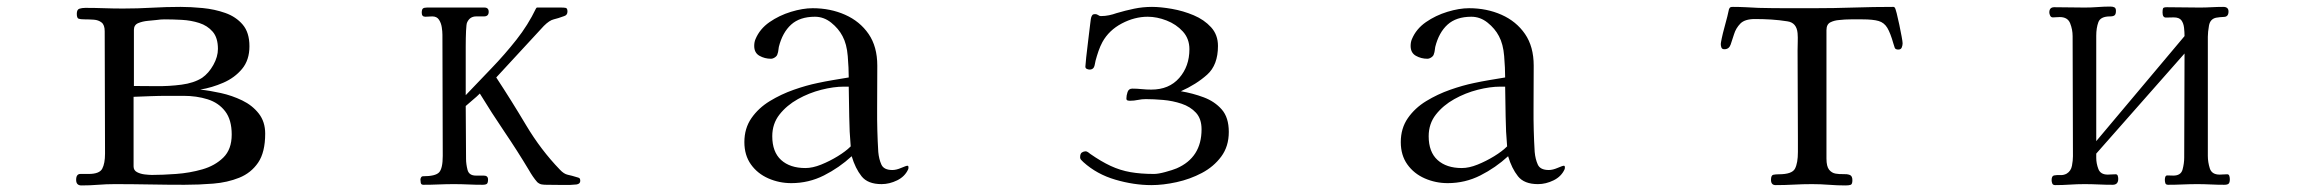

<svg xmlns="http://www.w3.org/2000/svg" viewBox="-20 -563 7040 585"><path d="M686 -153Q686 -198 666 -224Q646 -250 612.5 -260.5Q579 -271 539 -271H491Q465 -271 439 -270Q413 -269 387 -268V-56Q387 -44 397.5 -38.5Q408 -33 421.5 -31.5Q435 -30 443 -30Q475 -30 516.5 -33Q558 -36 596.5 -47Q635 -58 660.5 -83Q686 -108 686 -153ZM644 -414Q644 -448 628 -466.5Q612 -485 587 -493Q562 -501 534 -502.5Q506 -504 481 -504Q475 -504 469 -503.5Q463 -503 456 -502Q447 -501 430.5 -499.5Q414 -498 401 -492.5Q388 -487 388 -472V-301Q416 -301 455.5 -300.5Q495 -300 533 -305Q571 -310 596 -326Q616 -340 630 -365Q644 -390 644 -414ZM788 -156Q788 -99 766.5 -67.5Q745 -36 709 -21.5Q673 -7 629.5 -3.5Q586 0 542 0Q489 0 435.5 -1Q382 -2 329 -2Q304 -2 279 0Q254 2 228 2Q212 2 212 -15Q212 -33 225 -33Q238 -33 250 -33Q283 -33 291.5 -49Q300 -65 300 -95Q300 -188 299.5 -281Q299 -374 299 -468Q299 -487 289.5 -494.5Q280 -502 266 -503Q252 -504 238 -504Q225 -504 219.5 -506Q214 -508 214 -521Q214 -534 222 -536.5Q230 -539 240 -539Q269 -539 297.5 -538Q326 -537 355 -537Q399 -537 443 -539.5Q487 -542 530 -542Q561 -542 597.5 -538.5Q634 -535 666.5 -523.5Q699 -512 719.5 -488Q740 -464 740 -422Q740 -380 717.5 -353Q695 -326 660.5 -311Q626 -296 590 -290Q619 -287 653 -279.5Q687 -272 718 -257Q749 -242 768.5 -217Q788 -192 788 -156Z M1748 -12Q1748 -3 1737 -1Q1721 1 1692.5 0.5Q1664 0 1645 0Q1638 0 1631 -1Q1624 -2 1617 -8Q1610 -16 1603.5 -25.5Q1597 -35 1592 -44Q1556 -104 1517 -161.5Q1478 -219 1442 -278Q1432 -268 1421 -259Q1410 -250 1399 -240Q1399 -200 1399.5 -159.5Q1400 -119 1400 -79Q1400 -63 1404.5 -45.5Q1409 -28 1430 -28H1454Q1467 -28 1467 -16Q1467 -6 1463.5 -3Q1460 0 1450 0Q1428 0 1406.5 -1Q1385 -2 1363 -2Q1340 -2 1316.5 -1Q1293 0 1270 0Q1263 0 1262 -6Q1261 -12 1261 -16Q1261 -19 1263 -22.5Q1265 -26 1269 -26Q1307 -26 1318 -38Q1329 -50 1329 -88Q1329 -180 1328.5 -272.5Q1328 -365 1328 -457Q1328 -467 1326 -480Q1324 -493 1317.5 -503Q1311 -513 1297 -513Q1292 -513 1286.5 -512.5Q1281 -512 1276 -512Q1265 -512 1265 -524Q1265 -534 1268.5 -537Q1272 -540 1281 -540H1456Q1469 -540 1469 -527Q1469 -513 1454.5 -513Q1440 -513 1431 -513Q1411 -513 1403 -494Q1401 -490 1400 -469Q1399 -448 1399 -421.5Q1399 -395 1399 -373Q1399 -351 1399 -344V-273Q1437 -313 1477.5 -355Q1518 -397 1553.5 -442Q1589 -487 1613 -537Q1615 -540 1616 -540H1690Q1698 -540 1703.5 -539Q1709 -538 1709 -528Q1709 -517 1699 -514Q1680 -507 1667 -504Q1654 -501 1637 -484L1492 -327Q1538 -257 1583 -181.5Q1628 -106 1686 -46Q1698 -33 1710 -30.5Q1722 -28 1738 -23Q1743 -22 1745.5 -20Q1748 -18 1748 -12Z M2572 -117Q2568 -162 2567.5 -207.5Q2567 -253 2566 -299H2551Q2520 -299 2482.5 -289.5Q2445 -280 2411 -261Q2377 -242 2355 -214Q2333 -186 2333 -148Q2333 -100 2360 -75.5Q2387 -51 2434 -51Q2456 -51 2482 -61.5Q2508 -72 2532.5 -87Q2557 -102 2572 -117ZM2748 -53Q2748 -49 2747 -47Q2737 -25 2713.5 -13.5Q2690 -2 2666 -2Q2624 -2 2605 -26Q2586 -50 2575 -87Q2537 -52 2490.5 -28.5Q2444 -5 2391 -5Q2354 -5 2321 -19.5Q2288 -34 2268 -62Q2248 -90 2248 -130Q2248 -172 2269.5 -203Q2291 -234 2325.5 -255Q2360 -276 2398.5 -289.5Q2437 -303 2471 -310Q2494 -315 2518 -319Q2542 -323 2566 -327Q2566 -355 2563 -392Q2560 -429 2547 -453Q2535 -476 2512.5 -494Q2490 -512 2463 -512Q2417 -512 2390.5 -488Q2364 -464 2353 -420Q2352 -415 2351.5 -409.5Q2351 -404 2349 -399Q2348 -393 2341.5 -388.5Q2335 -384 2329 -384Q2310 -384 2294 -393Q2278 -402 2278 -423Q2278 -435 2282 -444Q2295 -475 2324.5 -495.5Q2354 -516 2390 -527Q2426 -538 2456 -538Q2510 -538 2555 -518Q2600 -498 2626.5 -459.5Q2653 -421 2653 -363Q2653 -298 2652.5 -232Q2652 -166 2656 -100Q2658 -78 2665.5 -61.5Q2673 -45 2699 -45Q2711 -45 2726 -51.5Q2741 -58 2745 -58Q2748 -58 2748 -53Z M3724 -161Q3724 -117 3701 -86Q3678 -55 3642 -36Q3606 -17 3565 -8Q3524 1 3488 1Q3435 1 3378.5 -15.5Q3322 -32 3281 -69Q3278 -72 3274.5 -75.5Q3271 -79 3271 -84Q3271 -95 3276.5 -98.5Q3282 -102 3288 -102Q3291 -102 3295.5 -99Q3300 -96 3302 -94Q3335 -71 3364 -57.5Q3393 -44 3424.5 -38.5Q3456 -33 3496 -33Q3509 -33 3531 -39Q3553 -45 3565 -50Q3641 -83 3641 -169Q3641 -201 3624 -219.5Q3607 -238 3580 -247Q3553 -256 3524 -258.5Q3495 -261 3471 -261Q3459 -261 3447 -258.5Q3435 -256 3423 -256Q3419 -256 3415.5 -257Q3412 -258 3412 -263Q3412 -272 3415.5 -282.5Q3419 -293 3430 -293Q3444 -293 3458.5 -291.5Q3473 -290 3488 -290Q3542 -290 3573 -325.5Q3604 -361 3604 -413Q3604 -445 3584 -467Q3564 -489 3534.5 -500.5Q3505 -512 3477 -512Q3437 -512 3398 -491.5Q3359 -471 3339 -435Q3332 -422 3327 -407.5Q3322 -393 3318 -378Q3317 -374 3316 -368Q3315 -362 3313 -358Q3309 -351 3300 -351Q3296 -351 3291.5 -353Q3287 -355 3287 -360Q3287 -365 3289.5 -388Q3292 -411 3295.5 -439Q3299 -467 3301.5 -488.5Q3304 -510 3305 -511Q3307 -516 3309 -518Q3311 -520 3317 -520Q3322 -520 3326 -517Q3330 -514 3334 -514Q3347 -514 3359 -516.5Q3371 -519 3382 -523Q3409 -531 3435.5 -536.5Q3462 -542 3490 -542Q3516 -542 3550.5 -536Q3585 -530 3617 -516.5Q3649 -503 3670 -480Q3691 -457 3691 -423Q3691 -365 3658 -335.5Q3625 -306 3578 -285Q3614 -279 3647.5 -266.5Q3681 -254 3702.5 -229.5Q3724 -205 3724 -161Z M4572 -117Q4568 -162 4567.5 -207.5Q4567 -253 4566 -299H4551Q4520 -299 4482.5 -289.5Q4445 -280 4411 -261Q4377 -242 4355 -214Q4333 -186 4333 -148Q4333 -100 4360 -75.5Q4387 -51 4434 -51Q4456 -51 4482 -61.5Q4508 -72 4532.5 -87Q4557 -102 4572 -117ZM4748 -53Q4748 -49 4747 -47Q4737 -25 4713.5 -13.5Q4690 -2 4666 -2Q4624 -2 4605 -26Q4586 -50 4575 -87Q4537 -52 4490.5 -28.5Q4444 -5 4391 -5Q4354 -5 4321 -19.5Q4288 -34 4268 -62Q4248 -90 4248 -130Q4248 -172 4269.5 -203Q4291 -234 4325.5 -255Q4360 -276 4398.5 -289.5Q4437 -303 4471 -310Q4494 -315 4518 -319Q4542 -323 4566 -327Q4566 -355 4563 -392Q4560 -429 4547 -453Q4535 -476 4512.5 -494Q4490 -512 4463 -512Q4417 -512 4390.5 -488Q4364 -464 4353 -420Q4352 -415 4351.5 -409.5Q4351 -404 4349 -399Q4348 -393 4341.5 -388.5Q4335 -384 4329 -384Q4310 -384 4294 -393Q4278 -402 4278 -423Q4278 -435 4282 -444Q4295 -475 4324.5 -495.5Q4354 -516 4390 -527Q4426 -538 4456 -538Q4510 -538 4555 -518Q4600 -498 4626.5 -459.5Q4653 -421 4653 -363Q4653 -298 4652.5 -232Q4652 -166 4656 -100Q4658 -78 4665.5 -61.5Q4673 -45 4699 -45Q4711 -45 4726 -51.5Q4741 -58 4745 -58Q4748 -58 4748 -53Z M5777 -431Q5777 -425 5774.5 -418.5Q5772 -412 5764 -412Q5755 -412 5753 -417.5Q5751 -423 5749 -430Q5740 -462 5730.5 -478Q5721 -494 5704 -499Q5687 -504 5655 -504Q5637 -504 5619 -504Q5601 -504 5584 -502Q5569 -501 5557 -495Q5545 -489 5545 -471V-80Q5545 -56 5553 -46Q5561 -36 5573 -34Q5585 -32 5596.5 -32.5Q5608 -33 5616 -30Q5624 -27 5624 -14Q5624 -2 5619 0Q5614 2 5603 2Q5578 2 5552.5 0Q5527 -2 5501 -2Q5473 -2 5445.5 -0.5Q5418 1 5390 1Q5376 1 5376 -15Q5376 -29 5383 -30.5Q5390 -32 5400 -32Q5440 -32 5449 -49Q5458 -66 5458 -100V-139Q5458 -207 5457.5 -274.5Q5457 -342 5457 -409Q5457 -423 5457.5 -436Q5458 -449 5457 -462Q5454 -494 5426 -498Q5401 -502 5376.5 -503.5Q5352 -505 5327 -505Q5296 -505 5282.5 -491Q5269 -477 5263.5 -459Q5258 -441 5253 -427Q5248 -413 5234 -413Q5227 -413 5225 -418Q5223 -423 5223 -429Q5223 -432 5226 -446.5Q5229 -461 5234 -479Q5239 -497 5243 -513Q5247 -529 5248 -535Q5250 -540 5252.5 -541Q5255 -542 5260 -542Q5280 -542 5299.5 -541Q5319 -540 5338 -539Q5380 -538 5422.5 -538Q5465 -538 5507 -538Q5568 -538 5628 -540Q5688 -542 5749 -542Q5751 -542 5753 -540Q5755 -538 5759 -522.5Q5763 -507 5767 -487.5Q5771 -468 5774 -452Q5777 -436 5777 -431Z M6774 -17Q6774 -7 6770.5 -3.5Q6767 0 6757 0Q6736 0 6715.5 -1Q6695 -2 6675 -2Q6653 -2 6630.5 -1Q6608 0 6586 0Q6579 0 6577.5 -5Q6576 -10 6576 -15Q6576 -29 6584 -28.5Q6592 -28 6602 -28Q6625 -28 6630 -46.5Q6635 -65 6635 -83L6636 -400L6367 -95V-82Q6367 -65 6373.5 -48Q6380 -31 6402 -31Q6408 -31 6413.5 -31.5Q6419 -32 6426 -32Q6431 -32 6432.5 -27.5Q6434 -23 6434 -18Q6434 0 6417 0Q6395 0 6374 -1Q6353 -2 6331 -2Q6309 -2 6286.5 -0.5Q6264 1 6242 1Q6235 1 6233 -4Q6231 -9 6231 -14Q6231 -27 6238.5 -28.5Q6246 -30 6257 -29.5Q6268 -29 6277 -34Q6290 -42 6293 -58Q6296 -74 6296 -87Q6296 -179 6295.5 -270.5Q6295 -362 6295 -453Q6295 -473 6287.5 -492Q6280 -511 6256 -511Q6250 -511 6245 -510.5Q6240 -510 6235 -510Q6229 -510 6226.5 -515.5Q6224 -521 6224 -525Q6224 -541 6239 -541Q6262 -541 6285.5 -540.5Q6309 -540 6332 -540Q6352 -540 6371.5 -541.5Q6391 -543 6410 -543Q6418 -543 6422.5 -540.5Q6427 -538 6427 -530Q6427 -520 6423 -516.5Q6419 -513 6409 -513Q6380 -513 6373.5 -495.5Q6367 -478 6367 -454V-133L6636 -453Q6636 -465 6634.5 -478.5Q6633 -492 6626.5 -501Q6620 -510 6603 -510Q6591 -510 6580 -509.5Q6569 -509 6569 -525Q6569 -534 6570.5 -537.5Q6572 -541 6582 -541Q6607 -541 6632 -540.5Q6657 -540 6682 -540Q6700 -540 6718 -541Q6736 -542 6754 -542Q6770 -542 6770 -528Q6770 -512 6756.5 -511.5Q6743 -511 6732 -509Q6714 -505 6710.5 -485Q6707 -465 6707 -451V-88Q6707 -69 6713 -50Q6719 -31 6743 -31Q6748 -31 6754 -31.5Q6760 -32 6766 -32Q6771 -32 6772.5 -27Q6774 -22 6774 -17Z"/></svg>

Font: Kaisei Opti
Style: Regular
Weight: 400
Designer: Font-Kai, 金井和夫
Foundry: KAZUO KANAI
Version: Version 5.003